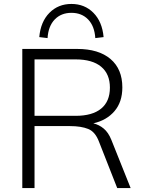

<svg xmlns="http://www.w3.org/2000/svg" viewBox="-20 -953 728 973"><path d="M93 0V-705H371Q480 -705 540 -654Q600 -603 600 -510Q600 -436 560 -389.5Q520 -343 453 -328Q482 -321 505.5 -301.5Q529 -282 544 -245L642 0H574L482 -234Q463 -285 427 -299.5Q391 -314 335 -314H155V0ZM155 -366H363Q448 -366 492.5 -402.5Q537 -439 537 -509Q537 -578 492.5 -615Q448 -652 363 -652H155ZM221 -760 179 -765Q186 -843 230.5 -888Q275 -933 342 -933Q409 -933 453.5 -888Q498 -843 505 -765L463 -760Q459 -821 426.5 -854.5Q394 -888 342 -888Q290 -888 257.5 -854.5Q225 -821 221 -760Z"/></svg>

Font: Mulish Light
Style: Regular
Weight: 300
Designer: Vernon Adams
Foundry: Vernon Adams
Version: Version 3.603; ttfautohint (v1.8.3)